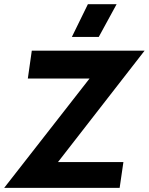

<svg xmlns="http://www.w3.org/2000/svg" viewBox="-27 -904 716 924"><path d="M396 -883.8H534.2L448.2 -726.1H318.8ZM-6.8 0 403.8 -525.9H106.9L126 -660.2H668.9L252 -124H566.9L548.8 0Z"/></svg>

Font: Human Sans Bold
Style: Italic
Weight: 700
Italic angle: -8°
Designer: Tim Radville
Foundry: Continuum
Version: Version 1.000;FEAKit 1.0